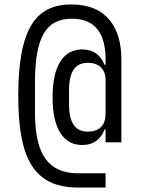

<svg xmlns="http://www.w3.org/2000/svg" viewBox="-20 -730 640 862"><path d="M454 48H331C172 48 137 -74 137 -229V-358C137 -559 184 -646 303 -646C410 -646 454 -576 454 -463V-439H449C436 -473 408 -508 349 -508C268 -508 216 -441 216 -293C216 -146 268 -79 349 -79C408 -79 436 -114 449 -148H454V-91H525V-463C525 -603 461 -710 301 -710C145 -710 62 -609 62 -300C62 -24 128 112 331 112H454ZM375 -139C320 -139 290 -174 290 -263V-324C290 -413 320 -448 375 -448C423 -448 454 -421 454 -370V-217C454 -166 423 -139 375 -139Z"/></svg>

Font: IBM Plex Mono
Style: Regular
Weight: 400
Monospace: yes
Designer: Mike Abbink, Paul van der Laan, Pieter van Rosmalen
Foundry: Bold Monday
Version: Version 2.004